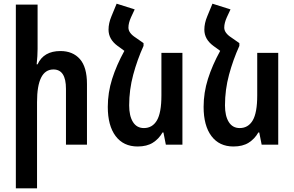

<svg xmlns="http://www.w3.org/2000/svg" viewBox="-20 -785 1596 1042"><path d="M184 -760H66V237H181V-231Q181 -408 270 -408Q338 -408 338 -303V0H452V-329Q452 -421 413.5 -464.5Q375 -508 308 -508Q217 -508 184 -436H179Q184 -483 184 -519Z M862 -66H867L880 0H970V-498H856V-267Q856 -173 831.5 -131.5Q807 -90 761 -90Q722 -90 701.5 -123Q681 -156 681 -213Q681 -298 703 -379.5Q725 -461 759 -536V-551L716 -581Q677 -606 677 -635Q677 -660 691 -691L711 -734L613 -765L585 -697Q569 -659 569 -624Q569 -572 618 -536L655 -509Q612 -431 588.5 -356.5Q565 -282 565 -205Q565 -103 607.5 -46.5Q650 10 727 10Q777 10 809.5 -10.5Q842 -31 862 -66Z M1382 -66H1387L1400 0H1490V-498H1376V-267Q1376 -173 1351.5 -131.5Q1327 -90 1281 -90Q1242 -90 1221.5 -123Q1201 -156 1201 -213Q1201 -298 1223 -379.5Q1245 -461 1279 -536V-551L1236 -581Q1197 -606 1197 -635Q1197 -660 1211 -691L1231 -734L1133 -765L1105 -697Q1089 -659 1089 -624Q1089 -572 1138 -536L1175 -509Q1132 -431 1108.5 -356.5Q1085 -282 1085 -205Q1085 -103 1127.5 -46.5Q1170 10 1247 10Q1297 10 1329.5 -10.5Q1362 -31 1382 -66Z"/></svg>

Font: Noto Sans Armenian Condensed Semi
Style: Regular
Weight: 600
Width: 3
Designer: Monotype Design Team
Foundry: Monotype Imaging Inc.
Version: Version 1.901